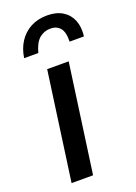

<svg xmlns="http://www.w3.org/2000/svg" viewBox="-142 -793 601 850"><g transform="rotate(-20 158.5 -367.5)"><path d="M42.2 0 113.2 -511H214.5L143.5 0ZM34 -591.5Q40.2 -634.2 60.9 -666.2Q81.5 -698.2 115.2 -716.5Q149 -734.8 193.2 -734.8Q237.5 -734.8 266.6 -716.5Q295.8 -698.2 308.4 -666.2Q321 -634.2 315.8 -591.5H248.2Q249.5 -637 232.9 -656Q216.2 -675 188 -675Q157.5 -675 135.1 -656Q112.8 -637 100.8 -591.5Z"/></g></svg>

Font: Chivo Medium
Style: Italic
Weight: 500
Italic angle: -8.05°
Designer: Hector Gatti
Foundry: Omnibus-Type
Version: Version 2.002